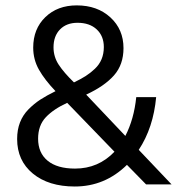

<svg xmlns="http://www.w3.org/2000/svg" viewBox="-20 -678 664 706"><path d="M262.2 -658.2Q337.9 -658.2 386 -614Q434.1 -569.8 434.1 -501Q434.1 -440.4 399.2 -400.9Q364.3 -361.3 296.9 -330.1L440.9 -178.2Q472.7 -239.7 481 -320.8H554.2Q543.9 -208.5 490.2 -127L610.8 0H517.1L446.8 -71.8Q365.7 7.8 254.9 7.8Q158.7 7.8 100.8 -39.8Q43 -87.4 43 -167Q43 -200.7 53.5 -227.8Q64 -254.9 84.7 -275.9Q105.5 -296.9 128.4 -311.8Q151.4 -326.7 184.1 -342.8Q144.5 -384.3 123.3 -421.6Q102.1 -459 102.1 -502.9Q102.1 -571.8 146.7 -615Q191.4 -658.2 262.2 -658.2ZM176.8 -503.9Q176.8 -469.2 196 -439.9Q215.3 -410.6 252 -375Q277.3 -387.2 294.7 -398.2Q312 -409.2 328.6 -424.8Q345.2 -440.4 353.5 -460.4Q361.8 -480.5 361.8 -504.9Q361.8 -545.4 335.7 -569.8Q309.6 -594.2 265.1 -594.2Q224.6 -594.2 200.7 -569.8Q176.8 -545.4 176.8 -503.9ZM120.1 -168Q120.1 -115.7 155.3 -86.9Q190.4 -58.1 255.9 -58.1Q341.8 -58.1 400.9 -120.1L227.1 -299.8Q176.8 -276.9 148.4 -246.8Q120.1 -216.8 120.1 -168Z"/></svg>

Font: Overused Grotesk
Style: Regular
Weight: 400
Version: Version 0.002